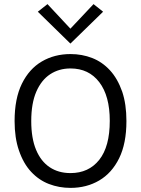

<svg xmlns="http://www.w3.org/2000/svg" viewBox="-20 -902 686 934"><path d="M323 12Q267.5 12 218.5 -6.8Q169.5 -25.5 131.8 -65.8Q94 -106 72 -170.5Q51 -231.5 51 -313Q51 -422.5 86.5 -494.8Q122 -567 183.5 -603Q245 -639 323 -639Q379 -639 428 -620Q477 -601 514.5 -560.5Q552 -520 574.5 -456Q595 -395 595 -313Q595 -204 559.5 -132Q524 -60 462.5 -24Q401 12 323 12ZM323 -60Q411.5 -60 462.8 -124.5Q514 -189 514 -314Q514 -435.5 463 -502.2Q412 -569 323 -569Q267 -569 224 -540.8Q181 -512.5 156.5 -455.8Q132 -399 132 -313Q132 -229.5 155.5 -173.2Q179 -117 221.8 -88.5Q264.5 -60 323 -60ZM322.5 -690 164 -845 211 -882 322.5 -762.5 435 -882 481.5 -845Z"/></svg>

Font: Betina Sans
Style: Regular
Weight: 400
Designer: Jonathan Pinhorn (font) & Cristiano Sobral (main changes)
Version: Version 2.001;April 28, 2021;FontCreator 13.0.0.2655 32-bit;